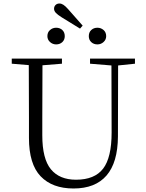

<svg xmlns="http://www.w3.org/2000/svg" viewBox="-20 -1059 832 1094"><path d="M288 -1009Q288 -1022 296.5 -1030.5Q305 -1039 319 -1039Q330 -1039 341.5 -1031.5Q353 -1024 368 -1007L451 -913L436 -896L332 -960Q308 -975 298 -986Q288 -997 288 -1009ZM250 -853Q250 -875 265 -888Q280 -901 300 -901Q321 -901 335 -888Q349 -875 349 -853Q349 -832 335 -819Q321 -806 300 -806Q280 -806 265 -819.5Q250 -833 250 -853ZM486 -853Q486 -875 500 -888Q514 -901 535 -901Q555 -901 570 -888Q585 -875 585 -853Q585 -833 570 -819.5Q555 -806 535 -806Q514 -806 500 -819Q486 -832 486 -853ZM749 -725V-696L653 -686L652 -281Q651 -133 587 -59Q523 15 399 15Q278 15 211.5 -54.5Q145 -124 145 -273V-389L144 -688L47 -696V-725H333V-696L222 -687L221 -389V-288Q221 -154 270 -94.5Q319 -35 413 -35Q519 -35 567.5 -98Q616 -161 616 -304L615 -686L493 -696V-725Z"/></svg>

Font: GL-CurulMinamoto Light
Style: Regular
Weight: 300
Designer: Eunice (kana); Ryoko NISHIZUKA 西塚涼子 (ideographs); Frank Grießhammer (Latin, Greek & Cyrillic); Wenlong ZHANG
Foundry: Gutenberg Labo; Adobe
Version: Version 1.002